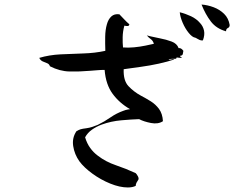

<svg xmlns="http://www.w3.org/2000/svg" viewBox="-20 -793 1040 846"><path d="M788 -569Q787 -562 785.5 -555Q784 -548 773 -547Q773 -543 777.5 -542Q782 -541 782 -541Q779 -538 774 -538Q769 -538 765 -539Q755 -541 757 -535Q754 -533 744 -534Q739 -534 733.5 -533.5Q728 -533 723 -531Q724 -528 734 -531Q738 -532 741.5 -532.5Q745 -533 748 -531Q718 -521 679.5 -512.5Q641 -504 600.5 -498.5Q560 -493 525 -488Q523 -438 546 -413.5Q569 -389 600 -372Q623 -360 644.5 -346.5Q666 -333 681 -312.5Q696 -292 698 -259Q677 -245 645.5 -251Q614 -257 593 -268Q561 -267 515 -263Q469 -259 428 -244Q404 -235 385 -221.5Q366 -208 355 -188Q363 -161 377.5 -141Q392 -121 411 -107Q446 -80 490.5 -65Q535 -50 578 -30Q583 -25 587.5 -16.5Q592 -8 590 -2Q585 5 581.5 12Q578 19 578 26Q564 33 543 33Q508 33 466 16Q424 -1 387 -28Q350 -55 330 -82Q308 -113 302.5 -149.5Q297 -186 317 -215Q327 -221 335.5 -223.5Q344 -226 361 -228Q375 -230 387 -234Q399 -238 411 -243Q440 -257 466.5 -275.5Q493 -294 524 -305Q534 -309 543.5 -310.5Q553 -312 553 -312Q506 -339 476 -380Q446 -421 441 -485Q424 -485 408 -483.5Q392 -482 376 -481Q330 -477 286.5 -478Q243 -479 200 -501Q197 -511 187.5 -514.5Q178 -518 168 -522.5Q158 -527 153 -538Q197 -551 246.5 -553.5Q296 -556 347 -557.5Q398 -559 444 -569Q444 -571 444 -574Q443 -600 443.5 -631Q444 -662 451 -686Q457 -708 470.5 -720.5Q484 -733 506 -730Q517 -719 527.5 -707.5Q538 -696 550 -686Q549 -679 543.5 -678.5Q538 -678 533 -679Q529 -680 528 -680Q521 -655 520.5 -629Q520 -603 522 -584Q544 -582 570.5 -584.5Q597 -587 621 -592Q645 -597 658 -600Q654 -614 644.5 -620.5Q635 -627 627 -637Q627 -637 645 -632.5Q663 -628 685 -624Q712 -619 736 -610Q760 -601 767 -581Q778 -583 788 -569ZM992 -683Q992 -673 984 -669.5Q976 -666 976 -655Q933 -667 909 -698.5Q885 -730 868 -773Q895 -771 921.5 -761Q948 -751 967.5 -732Q987 -713 992 -683ZM874 -615Q866 -614 859.5 -617Q853 -620 848 -623Q842 -627 840 -627Q827 -629 811.5 -648Q796 -667 785 -692.5Q774 -718 772 -739Q797 -733 821.5 -721.5Q846 -710 862 -691Q875 -677 879 -658Q883 -639 874 -615Z"/></svg>

Font: Yuji Syuku
Style: Regular
Weight: 400
Designer: Kataoka Yuji
Foundry: Kinuta Font Factory
Version: Version 3.002